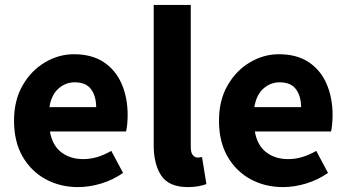

<svg xmlns="http://www.w3.org/2000/svg" viewBox="-20 -742 1399 774"><path d="M294.4 12.2Q222.7 12.2 164.1 -19.5Q105.5 -51.3 71 -111.1Q36.6 -170.9 36.6 -255.4Q36.6 -337.9 71.3 -397.9Q106 -458 161.4 -490.7Q216.8 -523.4 277.8 -523.4Q350.1 -523.4 398.2 -491.5Q446.3 -459.5 470.5 -403.8Q494.6 -348.1 494.6 -277.8Q494.6 -258.3 492.7 -240Q490.7 -221.7 488.3 -211.9H181.2Q190.9 -155.8 227.1 -128.2Q263.2 -100.6 314.9 -100.6Q344.7 -100.6 372.8 -109.1Q400.9 -117.7 428.7 -133.8L476.1 -44.9Q436.5 -17.1 388.7 -2.4Q340.8 12.2 294.4 12.2ZM179.2 -310.1H367.7Q367.7 -354 347.2 -382.1Q326.7 -410.2 281.2 -410.2Q244.1 -410.2 215.6 -384.8Q187 -359.4 179.2 -310.1Z M737.8 12.2Q661.1 12.2 630.4 -33.7Q599.6 -79.6 599.6 -156.2V-722.2H749V-150.4Q749 -125.5 757.8 -116.2Q766.6 -106.9 775.9 -106.9Q780.3 -106.9 784.2 -107.2Q788.1 -107.4 794.4 -108.9L812 0Q799.8 4.9 781 8.5Q762.2 12.2 737.8 12.2Z M1120.6 12.2Q1048.8 12.2 990.2 -19.5Q931.6 -51.3 897.2 -111.1Q862.8 -170.9 862.8 -255.4Q862.8 -337.9 897.5 -397.9Q932.1 -458 987.5 -490.7Q1043 -523.4 1104 -523.4Q1176.3 -523.4 1224.4 -491.5Q1272.5 -459.5 1296.6 -403.8Q1320.8 -348.1 1320.8 -277.8Q1320.8 -258.3 1318.8 -240Q1316.9 -221.7 1314.5 -211.9H1007.3Q1017.1 -155.8 1053.2 -128.2Q1089.4 -100.6 1141.1 -100.6Q1170.9 -100.6 1199 -109.1Q1227.1 -117.7 1254.9 -133.8L1302.2 -44.9Q1262.7 -17.1 1214.8 -2.4Q1167 12.2 1120.6 12.2ZM1005.4 -310.1H1193.8Q1193.8 -354 1173.3 -382.1Q1152.8 -410.2 1107.4 -410.2Q1070.3 -410.2 1041.7 -384.8Q1013.2 -359.4 1005.4 -310.1Z"/></svg>

Font: Akatab Black
Style: Regular
Weight: 900
Designer: SIL Global
Foundry: SIL Global
Version: Version 4.000